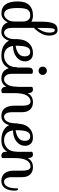

<svg xmlns="http://www.w3.org/2000/svg" viewBox="938 -1784 849 2764"><g transform="rotate(90 1362.0 -401.5)"><path d="M0 -232Q0 -347 54.5 -399.5Q109 -452 199 -452Q257 -452 291 -429V-565Q291 -691 316.5 -748.5Q342 -806 412 -806Q450 -806 471 -774Q492 -742 492 -683Q492 -576 381 -465V-151Q381 -94 400.5 -65Q420 -36 453 -36Q484 -36 513.5 -75.5Q543 -115 543 -201Q543 -220 542 -231Q543 -237 557 -237Q575 -237 575 -184Q575 -101 537.5 -49Q500 3 441 3Q334 3 301 -91Q282 -49 249 -23.5Q216 2 175 2Q0 2 0 -232ZM187 -37Q222 -37 255.5 -77.5Q289 -118 289 -181V-309Q289 -358 265.5 -385.5Q242 -413 208 -413Q179 -413 161.5 -408Q144 -403 127 -385.5Q110 -368 102.5 -330.5Q95 -293 95 -232Q95 -172 102 -131.5Q109 -91 123 -71.5Q137 -52 152 -44.5Q167 -37 187 -37ZM413 -767Q392 -767 386.5 -720.5Q381 -674 381 -513Q449 -601 449 -686Q449 -767 413 -767Z M947 -219Q948 -225 962 -225Q983 -225 983 -193Q983 -119 931.5 -58Q880 3 782 3Q670 3 606.5 -53.5Q543 -110 543 -216Q543 -329 599 -390.5Q655 -452 742 -452Q805 -452 834 -418.5Q863 -385 863 -339Q863 -264 800.5 -214.5Q738 -165 641 -165Q650 -101 687.5 -68.5Q725 -36 782 -36Q848 -36 897.5 -82.5Q947 -129 947 -219ZM638 -211V-202Q700 -210 745.5 -241Q791 -272 791 -333Q791 -372 774 -392.5Q757 -413 726 -413Q679 -413 658.5 -367Q638 -321 638 -211Z M956 -550Q939 -567 939 -592Q939 -617 956 -634.5Q973 -652 998 -652Q1023 -652 1040.5 -634.5Q1058 -617 1058 -592Q1058 -567 1040.5 -550Q1023 -533 998 -533Q973 -533 956 -550ZM1228 -231Q1230 -237 1243 -237Q1261 -237 1261 -184Q1261 -107 1219 -52Q1177 3 1112 3Q1031 3 991.5 -45Q952 -93 952 -181V-391Q952 -421 967 -436.5Q982 -452 1004 -452Q1016 -452 1025.5 -448.5Q1035 -445 1039 -442L1042 -438V-151Q1042 -94 1064 -65Q1086 -36 1124 -36Q1162 -36 1195 -82Q1228 -128 1228 -231Z M1756 -231Q1757 -237 1771 -237Q1789 -237 1789 -184Q1789 -99 1752.5 -48Q1716 3 1650 3Q1576 3 1538.5 -45Q1501 -93 1501 -181V-298Q1501 -417 1441 -417Q1388 -417 1354 -363Q1320 -309 1320 -182V-11Q1310 3 1282 3Q1260 3 1245 -12.5Q1230 -28 1230 -58V-438Q1240 -452 1268 -452Q1320 -452 1320 -377Q1362 -452 1453 -452Q1518 -452 1556.5 -411Q1595 -370 1595 -293V-151Q1595 -94 1613 -65Q1631 -36 1662 -36Q1702 -36 1729 -80.5Q1756 -125 1756 -231Z M2163 -219Q2164 -225 2178 -225Q2199 -225 2199 -193Q2199 -119 2147.5 -58Q2096 3 1998 3Q1886 3 1822.5 -53.5Q1759 -110 1759 -216Q1759 -329 1815 -390.5Q1871 -452 1958 -452Q2021 -452 2050 -418.5Q2079 -385 2079 -339Q2079 -264 2016.5 -214.5Q1954 -165 1857 -165Q1866 -101 1903.5 -68.5Q1941 -36 1998 -36Q2064 -36 2113.5 -82.5Q2163 -129 2163 -219ZM1854 -211V-202Q1916 -210 1961.5 -241Q2007 -272 2007 -333Q2007 -372 1990 -392.5Q1973 -413 1942 -413Q1895 -413 1874.5 -367Q1854 -321 1854 -211Z M2691 -231Q2692 -237 2706 -237Q2724 -237 2724 -184Q2724 -99 2687.5 -48Q2651 3 2585 3Q2511 3 2473.5 -45Q2436 -93 2436 -181V-298Q2436 -417 2376 -417Q2323 -417 2289 -363Q2255 -309 2255 -182V-11Q2245 3 2217 3Q2195 3 2180 -12.5Q2165 -28 2165 -58V-438Q2175 -452 2203 -452Q2255 -452 2255 -377Q2297 -452 2388 -452Q2453 -452 2491.5 -411Q2530 -370 2530 -293V-151Q2530 -94 2548 -65Q2566 -36 2597 -36Q2637 -36 2664 -80.5Q2691 -125 2691 -231Z"/></g></svg>

Font: Sofia
Style: Regular
Weight: 400
Designer: Paula Nazal and Daniel Hernndez
Foundry: Paula Nazal, Daniel Hernndez
Version: Version 1.001